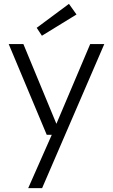

<svg xmlns="http://www.w3.org/2000/svg" viewBox="-20 -754 585 994"><path d="M126 220 248 -56H222L25 -526H101L272 -113L447 -526H520L198 220ZM197 -569 170 -610 337 -734 376 -679Z"/></svg>

Font: DM Sans 9pt Light
Style: Regular
Weight: 300
Version: Version 4.004;gftools[0.9.30]